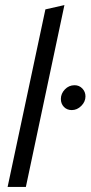

<svg xmlns="http://www.w3.org/2000/svg" viewBox="-20 -737 357 757"><path d="M10 0 159 -700 234 -717 82 0ZM263 -303Q244 -303 232 -315.5Q220 -328 220 -346.8Q220 -368 235.8 -384.5Q251.6 -401 274 -401Q292.2 -401 304.6 -388.1Q317 -375.1 317 -357Q317 -336 300.5 -319.5Q284 -303 263 -303Z"/></svg>

Font: Red Hat Display VF
Style: Italic
Weight: 300
Italic angle: -12°
Designer: Pentagram, MCKL
Foundry: Pentagram, MCKL
Version: Version 1.023